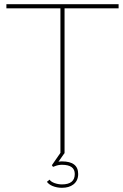

<svg xmlns="http://www.w3.org/2000/svg" viewBox="-20 -726 582 909"><path d="M266.1 -686.5H10.3V-706.1H541.5V-686.5H285.6V0H266.1ZM285.6 -1.5 256.8 39.6Q264.6 38.1 273.4 38.1Q350.1 38.1 350.1 97.7Q350.1 129.9 327.1 147.5Q306.6 163.1 273.4 163.1Q249 163.1 228 154.3Q210.4 146.5 202.1 134.8L214.8 124.5Q220.7 134.3 237.8 140.6Q255.4 147 273.4 147Q334 147 334 97.7Q334 54.2 273.4 54.2Q255.9 54.2 240.7 60.5L231 64L225.6 56.2L265.6 -1.5Z"/></svg>

Font: Fortheenas_01
Style: Regular
Weight: 100
Designer: Situjuh Nazara
Version: Version 1.10 September 8, 2014